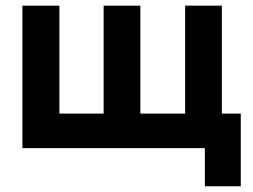

<svg xmlns="http://www.w3.org/2000/svg" viewBox="-20 -520 888 674"><path d="M758.8 -121.1Q775.4 -121.1 825.2 -121.1Q825.2 -57.6 825.2 133.8Q793.9 133.8 699.2 133.8Q699.2 100.6 699.2 0Q539.1 0 58.6 0Q58.6 -125 58.6 -500Q90.8 -500 188.5 -500Q188.5 -405.3 188.5 -121.1Q226.6 -121.1 343.8 -121.1Q343.8 -215.8 343.8 -500Q376 -500 472.7 -500Q472.7 -405.3 472.7 -121.1Q512.7 -121.1 629.9 -121.1Q629.9 -215.8 629.9 -500Q662.1 -500 758.8 -500Q758.8 -405.3 758.8 -121.1Z"/></svg>

Font: LeFont
Style: Regular
Weight: 700
Designer: Leryon MEDIA
Version: Version 1.0